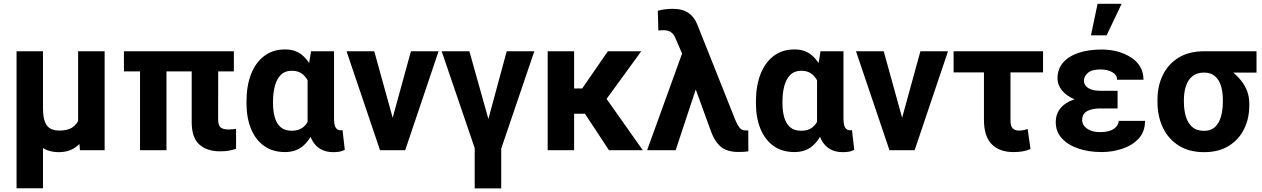

<svg xmlns="http://www.w3.org/2000/svg" viewBox="-20 -802 6739 1025"><path d="M397 -528.3H538.6V0H406.7L397 -122.1ZM415 -245.6 471.7 -246.6Q471.7 -172.9 452.1 -114.7Q432.6 -56.6 393.1 -23.2Q353.5 10.3 293.9 10.3Q241.2 10.3 204.1 -15.4Q167 -41 147 -97.2L132.8 -225.6H209.5Q209.5 -175.8 220.5 -149.9Q231.4 -124 251 -114.5Q270.5 -105 297.4 -105Q342.8 -105 368.4 -123.3Q394 -141.6 404.5 -173.3Q415 -205.1 415 -245.6ZM68.4 -528.3H209.5V203.1H68.4Z M1228.5 -528.3V-420.9H641.6V-528.3ZM868.7 -528.3V0H727.5V-528.3ZM1003.4 -528.3H1145L1144.5 -165.5Q1144.5 -132.3 1158 -121.6Q1171.4 -110.8 1198.7 -110.8Q1211.4 -110.8 1221.9 -111.8Q1232.4 -112.8 1240.2 -114.3V-7.3Q1222.7 -1.5 1201.7 2.2Q1180.7 5.9 1154.8 5.9Q1085.4 5.9 1044.4 -30.3Q1003.4 -66.4 1003.4 -150.4Z M1295.9 -250.5V-260.7Q1295.9 -341.8 1319.6 -404.3Q1343.3 -466.8 1389.4 -502.4Q1435.5 -538.1 1502.4 -538.1Q1561.5 -538.1 1599.6 -502.4Q1637.7 -466.8 1659.2 -405.3Q1680.7 -343.7 1689.5 -266.1V-249Q1680.7 -174.8 1659.2 -116.5Q1637.7 -58.1 1599.4 -24.2Q1561 9.8 1501.5 9.8Q1435.1 9.8 1389.2 -23.4Q1343.3 -56.6 1319.6 -115.5Q1295.9 -174.3 1295.9 -250.5ZM1437.5 -260.7V-250.5Q1437.5 -208.5 1447 -175.3Q1456.5 -142.1 1478.3 -123Q1500 -104 1537.1 -104Q1573.7 -104 1596.2 -121.1Q1618.7 -138.2 1630.6 -168.7Q1642.6 -199.2 1647.5 -238.8V-273.4Q1643.6 -317.9 1631.6 -351.8Q1619.6 -385.7 1596.9 -405Q1574.2 -424.3 1538.1 -424.3Q1501.5 -424.3 1479.2 -402.1Q1457 -379.9 1447.3 -342.8Q1437.5 -305.7 1437.5 -260.7ZM1640.6 -528.3H1763.2V-171.4Q1763.2 -133.8 1772.5 -120.1Q1781.7 -106.4 1798.3 -106.4Q1801.8 -106.4 1804.2 -106.9Q1806.6 -107.4 1808.6 -107.9L1820.8 -2Q1804.7 5.9 1790.3 8.1Q1775.9 10.3 1759.3 10.3Q1720.7 10.3 1692.1 -5.6Q1663.6 -21.5 1645.8 -54.2Q1627.9 -86.9 1622.1 -138.7V-415Z M2057.6 -105.5 2173.8 -528.3H2321.3L2143.1 0H2053.7ZM1978 -528.3 2095.2 -105 2098.1 0H2008.8L1830.1 -528.3Z M2655.8 -43V203.6H2514.2V-43ZM2577.1 -129.4 2685.1 -528.3H2832.5L2652.8 0H2558.1ZM2485.8 -528.3 2598.6 -126.5 2612.8 0H2518.1L2337.9 -528.3Z M3044.9 -528.3V0H2903.8V-528.3ZM3403.3 -528.3 3160.6 -194.8H3019L3002 -329.6H3087.9L3225.1 -528.3ZM3231 0 3085.5 -221.2 3207 -290 3411.6 0Z M3699.2 -338.9 3586.9 0H3434.6L3630.9 -542.5L3727.1 -540.5ZM3570.8 -754.9Q3624 -754.9 3655.8 -732.7Q3687.5 -710.4 3702.6 -670.9L3906.7 -158.7Q3915.5 -137.7 3927 -121.8Q3938.5 -106 3958 -106Q3962.4 -106 3966.6 -106Q3970.7 -106 3974.6 -106L3975.1 5.9Q3964.8 7.8 3951.7 8.5Q3938.5 9.3 3921.9 9.3Q3861.3 9.3 3828.1 -18.8Q3794.9 -46.9 3775.9 -100.1L3641.6 -469.2L3586.4 -596.7Q3576.2 -621.1 3561 -630.9Q3545.9 -640.6 3523.4 -640.6Q3516.6 -640.6 3509.8 -640.4Q3502.9 -640.1 3494.6 -639.2L3491.7 -744.6Q3506.8 -749.5 3530 -752.2Q3553.2 -754.9 3570.8 -754.9Z M4015.6 -250.5V-260.7Q4015.6 -341.8 4039.3 -404.3Q4063 -466.8 4109.1 -502.4Q4155.3 -538.1 4222.2 -538.1Q4281.2 -538.1 4319.3 -502.4Q4357.4 -466.8 4378.9 -405.3Q4400.4 -343.7 4409.2 -266.1V-249Q4400.4 -174.8 4378.9 -116.5Q4357.4 -58.1 4319.1 -24.2Q4280.8 9.8 4221.2 9.8Q4154.8 9.8 4108.9 -23.4Q4063 -56.6 4039.3 -115.5Q4015.6 -174.3 4015.6 -250.5ZM4157.2 -260.7V-250.5Q4157.2 -208.5 4166.7 -175.3Q4176.3 -142.1 4198 -123Q4219.7 -104 4256.8 -104Q4293.5 -104 4315.9 -121.1Q4338.4 -138.2 4350.3 -168.7Q4362.3 -199.2 4367.2 -238.8V-273.4Q4363.3 -317.9 4351.3 -351.8Q4339.4 -385.7 4316.6 -405Q4293.9 -424.3 4257.8 -424.3Q4221.2 -424.3 4199 -402.1Q4176.8 -379.9 4167 -342.8Q4157.2 -305.7 4157.2 -260.7ZM4360.4 -528.3H4482.9V-171.4Q4482.9 -133.8 4492.2 -120.1Q4501.5 -106.4 4518.1 -106.4Q4521.5 -106.4 4523.9 -106.9Q4526.4 -107.4 4528.3 -107.9L4540.5 -2Q4524.4 5.9 4510 8.1Q4495.6 10.3 4479 10.3Q4440.4 10.3 4411.9 -5.6Q4383.3 -21.5 4365.5 -54.2Q4347.7 -86.9 4341.8 -138.7V-415Z M4777.3 -105.5 4893.6 -528.3H5041L4862.8 0H4773.4ZM4697.8 -528.3 4814.9 -105 4817.9 0H4728.5L4549.8 -528.3Z M5548.3 -528.3V-415.5H5070.8V-528.3ZM5232.9 -528.3H5374.5V-160.6Q5374.5 -128.9 5386.2 -116.9Q5397.9 -105 5418.9 -105Q5435.1 -105 5444.8 -107.4Q5454.6 -109.9 5466.3 -113.3L5481.4 -6.3Q5457.5 3.4 5436.5 6.6Q5415.5 9.8 5390.1 9.8Q5315.9 9.8 5274.4 -32Q5232.9 -73.7 5232.9 -162.1Z M5825.7 -287.1H5946.3V-223.1H5854.5Q5810.1 -223.1 5783.7 -208.7Q5757.3 -194.3 5757.3 -160.2Q5757.3 -144 5768.1 -129.6Q5778.8 -115.2 5800.3 -106Q5821.8 -96.7 5854 -96.7Q5901.9 -96.7 5927 -114.7Q5952.1 -132.8 5952.1 -156.7H6092.8Q6092.8 -98.6 6058.6 -62Q6024.4 -25.4 5971.2 -7.8Q5918 9.8 5861.3 9.8Q5791.5 9.8 5736.1 -9.3Q5680.7 -28.3 5648.4 -64Q5616.2 -99.6 5616.2 -149.4Q5616.2 -193.4 5641.4 -224.1Q5666.5 -254.9 5713.4 -271Q5760.3 -287.1 5825.7 -287.1ZM5946.3 -252H5825.7Q5766.6 -252 5721.4 -269.8Q5676.3 -287.6 5650.9 -317.6Q5625.5 -347.7 5625.5 -383.8Q5625.5 -433.6 5655.5 -468Q5685.5 -502.4 5738.5 -520Q5791.5 -537.6 5861.3 -537.6Q5952.6 -537.6 6018.6 -494.9Q6084.5 -452.1 6084.5 -376.5H5943.4Q5943.4 -402.3 5918 -416.7Q5892.6 -431.2 5854.5 -431.2Q5808.1 -431.2 5787.4 -412.6Q5766.6 -394 5766.6 -372.6Q5766.6 -355.5 5776.6 -343.3Q5786.6 -331.1 5806.2 -324.2Q5825.7 -317.4 5854.5 -317.4H5946.3ZM5804.2 -613.3 5839.4 -781.7H5967.8L5887.7 -613.3Z M6159.2 -258.8V-269Q6159.2 -343.3 6188 -401.9Q6216.8 -460.4 6272.2 -494.4Q6327.6 -528.3 6407.2 -528.3Q6423.3 -520.5 6440.9 -492.2Q6458.5 -463.9 6501.5 -451.2Q6559.6 -428.2 6604.5 -373.3Q6649.4 -318.4 6649.4 -249V-238.8Q6649.4 -168.9 6621.3 -112.5Q6593.3 -56.2 6539.6 -22.9Q6485.8 10.3 6408.2 10.3Q6328.1 10.3 6272.5 -24.9Q6216.8 -60.1 6188 -120.8Q6159.2 -181.6 6159.2 -258.8ZM6300.3 -269V-258.8Q6300.3 -215.8 6310.5 -180.7Q6320.8 -145.5 6344.5 -124.5Q6368.2 -103.5 6408.2 -103.5Q6444.8 -103.5 6466.8 -124.5Q6488.8 -145.5 6498.5 -180.7Q6508.3 -215.8 6508.3 -258.8V-269Q6508.3 -308.6 6498.8 -341.6Q6489.3 -374.5 6467 -394.5Q6444.8 -414.5 6407.7 -414.5Q6368.7 -414.5 6345 -394.5Q6321.3 -374.5 6310.8 -341.6Q6300.3 -308.6 6300.3 -269ZM6688 -528.3V-414.5H6407.7V-528.3Z"/></svg>

Font: RobotoDEMO
Style: Regular
Weight: 400
Designer: Christian Robertson
Foundry: Google
Version: Version 2.136